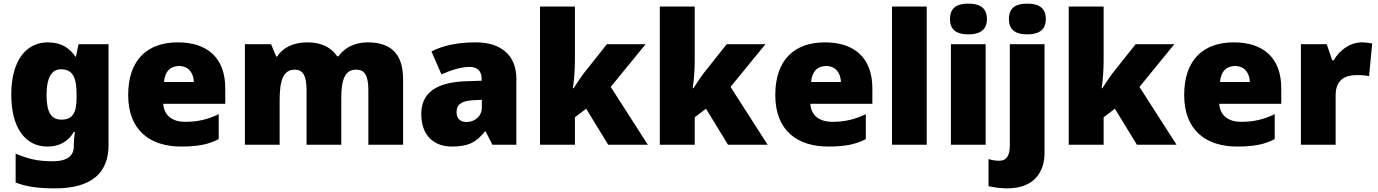

<svg xmlns="http://www.w3.org/2000/svg" viewBox="-20 -796 7578 1056"><path d="M243 -563C124 -563 42 -463 42 -276C42 -89 122 10 240 10C316 10 360 -26 386 -70H392C388 -43 386 -18 386 -1V9C386 62 348 91 271 91C184 91 133 77 66 49V208C129 232 193 240 282 240C482 240 577 157 577 1V-553H412L398 -485H394C365 -529 320 -563 243 -563ZM315 -415C383 -415 401 -365 401 -279V-256C401 -177 380 -138 318 -138C262 -138 236 -177 236 -273C236 -366 262 -415 315 -415Z M958 -563C795 -563 685 -472 685 -273C685 -76 809 10 976 10C1072 10 1130 -3 1183 -31V-168C1122 -139 1068 -126 999 -126C921 -126 881 -167 878 -225H1219V-310C1219 -479 1119 -563 958 -563ZM965 -433C1017 -433 1045 -394 1046 -345H882C887 -406 920 -433 965 -433Z M2002 -563C1933 -563 1876 -535 1841 -486H1835C1802 -534 1751 -563 1670 -563C1588 -563 1533 -530 1504 -485H1499L1471 -553H1327V0H1518V-242C1518 -352 1536 -413 1602 -413C1645 -413 1666 -381 1666 -301V0H1857V-258C1857 -357 1877 -413 1939 -413C1983 -413 2006 -385 2006 -301V0H2197V-360C2197 -502 2128 -563 2002 -563Z M2597 -563C2497 -563 2417 -546 2353 -513L2408 -387C2462 -411 2518 -428 2562 -428C2603 -428 2629 -409 2629 -360V-352L2537 -349C2381 -342 2297 -287 2297 -169C2297 -48 2369 10 2465 10C2557 10 2600 -14 2647 -73H2651L2688 0H2820V-363C2820 -491 2737 -563 2597 -563ZM2586 -245 2630 -247V-204C2630 -157 2592 -125 2546 -125C2513 -125 2491 -142 2491 -180C2491 -220 2516 -242 2586 -245Z M3142 -461V-760H2950V0H3142V-151L3204 -198L3325 0H3543L3339 -318L3531 -553H3318L3194 -397C3176 -374 3150 -334 3135 -311H3131C3138 -356 3142 -416 3142 -461Z M3801 -461V-760H3609V0H3801V-151L3863 -198L3984 0H4202L3998 -318L4190 -553H3977L3853 -397C3835 -374 3809 -334 3794 -311H3790C3797 -356 3801 -416 3801 -461Z M4517 -563C4354 -563 4244 -472 4244 -273C4244 -76 4368 10 4535 10C4631 10 4689 -3 4742 -31V-168C4681 -139 4627 -126 4558 -126C4480 -126 4440 -167 4437 -225H4778V-310C4778 -479 4678 -563 4517 -563ZM4524 -433C4576 -433 4604 -394 4605 -345H4441C4446 -406 4479 -433 4524 -433Z M5077 0V-760H4886V0Z M5306 -776C5250 -776 5205 -759 5205 -691C5205 -625 5250 -607 5306 -607C5361 -607 5408 -625 5408 -691C5408 -759 5361 -776 5306 -776ZM5401 -553H5210V0H5401Z M5529 -691C5529 -625 5574 -607 5630 -607C5685 -607 5732 -625 5732 -691C5732 -759 5685 -776 5630 -776C5574 -776 5529 -759 5529 -691ZM5520 240C5672 240 5725 145 5725 45V-553H5534V5C5534 72 5507 88 5476 88C5454 88 5438 85 5417 79V228C5443 235 5489 240 5520 240Z M6050 -461V-760H5858V0H6050V-151L6112 -198L6233 0H6451L6247 -318L6439 -553H6226L6102 -397C6084 -374 6058 -334 6043 -311H6039C6046 -356 6050 -416 6050 -461Z M6766 -563C6603 -563 6493 -472 6493 -273C6493 -76 6617 10 6784 10C6880 10 6938 -3 6991 -31V-168C6930 -139 6876 -126 6807 -126C6729 -126 6689 -167 6686 -225H7027V-310C7027 -479 6927 -563 6766 -563ZM6773 -433C6825 -433 6853 -394 6854 -345H6690C6695 -406 6728 -433 6773 -433Z M7469 -563C7406 -563 7346 -519 7316 -465H7307L7277 -553H7135V0H7326V-272C7326 -372 7397 -383 7445 -383C7480 -383 7497 -380 7510 -377L7527 -557C7516 -559 7490 -563 7469 -563Z"/></svg>

Font: Noto Sans Canadian Aboriginal Black
Style: Regular
Weight: 900
Designer: Monotype Design Team, Typotheque's Kevin King
Foundry: Monotype Imaging Inc.
Version: Version 2.004